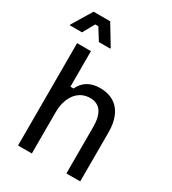

<svg xmlns="http://www.w3.org/2000/svg" viewBox="-221 -975 970 1083"><g transform="rotate(30 264.0 -433.5)"><path d="M65 -733.3 107.5 -809.2H127.5L175 -733.3H249.2V-738.3L171.7 -866.7H63.3L-14.2 -738.3V-733.3ZM161.7 0V-269.2C161.7 -363.3 209.2 -435.8 290.8 -435.8C356.7 -435.8 386.7 -388.3 386.7 -301.7V0H476.7V-320.8C476.7 -432.5 425.8 -512.5 311.7 -512.5C247.5 -512.5 205.8 -485 181.7 -435H161.7V-666.7H71.7V0Z"/></g></svg>

Font: Familjen Grotesk
Style: Regular
Weight: 400
Designer: Anders Wikstroem, Jonas Baeckman, Matilda Gysing, Kristian Moeller
Foundry: Familjen STHLM AB
Version: Version 2.000